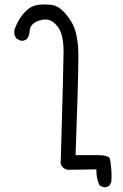

<svg xmlns="http://www.w3.org/2000/svg" viewBox="-20 -752 540 842"><path d="M436.5 69.3Q450.7 69.3 460 61.5L468.3 44.9Q469.2 31.2 469.2 18.6Q469.2 -14.2 462.4 -54.7Q460.9 -63.5 444.8 -67.9Q430.7 -71.8 407.2 -71.8H311.5Q323.7 -408.2 323.7 -502.4Q323.7 -524.4 322.8 -541.3Q321.8 -558.1 318.4 -579.1Q314.9 -600.1 311 -614.3Q307.1 -628.4 301.8 -640.1Q290.5 -663.6 269 -689.9Q238.3 -727.5 202.1 -731Q187 -732.4 173.8 -732.4Q160.6 -732.4 152.3 -731.4Q144 -730.5 139.2 -729.2Q134.3 -728 129.6 -726.6Q125 -725.1 120.6 -722.9Q116.2 -720.7 111.8 -718.3Q102.5 -712.4 92.8 -702.6Q74.7 -684.6 63 -664.1Q49.8 -642.1 42.5 -617.7Q42.5 -615.7 42.5 -612.3Q42.5 -608.9 43 -603.5Q44.9 -591.8 53.2 -582L70.3 -573.7Q72.3 -573.2 76.7 -573.2Q81.1 -573.2 86.9 -575Q92.8 -576.7 98.1 -581.5Q108.4 -593.3 110.4 -617.7Q111.8 -634.3 122.8 -645.3Q133.8 -656.2 152.8 -662.1Q166 -666.5 178.2 -666.5Q200.2 -666.5 216.3 -652.8Q239.7 -633.3 249 -603.5Q258.8 -571.8 258.8 -525.9Q258.8 -470.2 246.6 -53.2Q245.6 -47.4 245.6 -43Q245.6 -28.8 253.4 -20.5Q264.2 -9.3 276.9 -7.3L402.8 -9.3V-2Q402.8 32.2 416.5 61L432.6 68.8Q434.6 69.3 436.5 69.3Z"/></svg>

Font: Bakudai
Style: ExtraLight
Weight: 200
Version: Version 1.48